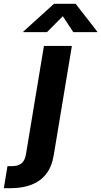

<svg xmlns="http://www.w3.org/2000/svg" viewBox="-125 -779 528 1003"><path d="M104.5 -539.1H250.5L155.8 31.2Q146 91.3 116.5 129.4Q86.9 167.5 39.8 185.8Q-7.3 204.1 -69.3 204.1H-105L-85.9 88.9H-63.5Q-28.8 88.9 -11.5 73.5Q5.9 58.1 10.7 26.4ZM120.6 -611.3H-3.4L-2.9 -614.3L157.2 -759.3H270L382.8 -614.3L382.3 -611.3H257.8L203.1 -694.3Z"/></svg>

Font: Inter 18pt
Style: Bold Italic
Weight: 700
Italic angle: -9.3988°
Designer: Rasmus Andersson
Foundry: rsms
Version: Version 4.001;git-66647c0bb